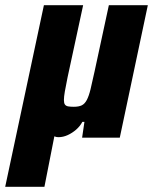

<svg xmlns="http://www.w3.org/2000/svg" viewBox="-67 -530 589 739"><path d="M-47 189 102 -510H253L193 -232Q186 -198 182.5 -177.5Q179 -157 179 -145Q179 -133 183 -127.5Q187 -122 195.5 -120.5Q204 -119 217 -119Q236 -119 247.5 -124.5Q259 -130 267 -145Q275 -160 281.5 -186.5Q288 -213 297 -255L352 -510H502L394 0H249L258 -61H250Q241 -44 226 -31Q211 -18 193.5 -10Q176 -2 158 -2Q143 -2 132 -12Q121 -22 118 -37L150 -45L104 189Z"/></svg>

Font: Saira SemiCondensed ExtraBold
Style: Italic
Weight: 800
Width: 4
Italic angle: -12°
Designer: Hector Gatti with collaboration of the Omnibus-Type team
Foundry: Omnibus-Type
Version: Version 1.101